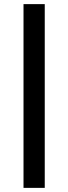

<svg xmlns="http://www.w3.org/2000/svg" viewBox="-20 -789 330 931"><path d="M94 -769H197V122H94Z"/></svg>

Font: Karla Tamil Upright
Style: Bold
Weight: 700
Designer: Jonathan Pinhorn
Foundry: Jonathan Pinhorn
Version: Version 1.001